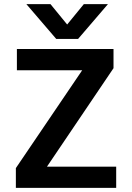

<svg xmlns="http://www.w3.org/2000/svg" viewBox="-20 -912 641 932"><path d="M544 0H57V-96L379 -571H62V-674H531V-581L208 -103H544ZM359 -723H253L108 -892H225L306 -793L387 -892H504Z"/></svg>

Font: Hind Siliguri SemiBold
Style: Regular
Weight: 600
Designer: Jyotish Sonowal
Foundry: Indian Type Foundry
Version: Version 1.001;PS 1.0;hotconv 1.0.86;makeotf.lib2.5.63406; tt